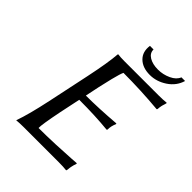

<svg xmlns="http://www.w3.org/2000/svg" viewBox="-225 -926 1051 1051"><g transform="rotate(45 300.5 -400.0)"><path d="M586.9 -803.2Q571.8 -752 525.1 -720.9Q478.5 -689.9 426.8 -689.9Q370.6 -689.9 339.1 -720.7Q307.6 -751.5 314.9 -803.2H342.8Q342.3 -774.9 369.1 -758.5Q396 -742.2 437.5 -742.2Q476.6 -742.2 512.2 -758.8Q547.9 -775.4 558.6 -803.2ZM224.6 -200.2Q199.7 -76.2 201.7 -54.2Q261.2 -54.2 332 -57.1Q402.3 -60.1 444.3 -63L485.8 -65.9L487.3 -62Q481.4 -46.9 478 -28.8Q477.1 -24.4 476.6 -20.5Q476.1 -16.6 475.6 -11Q475.1 -5.4 474.1 0L471.2 2.9Q447.8 0 412.1 0H139.2Q123.5 0 110.4 0.7Q97.2 1.5 91.8 2L86.4 2.9L85.9 0Q110.4 -67.4 138.7 -200.2L190.4 -444.8Q218.3 -577.1 223.1 -645L225.6 -647.9Q241.7 -645 275.9 -645H539.1Q574.7 -645 599.6 -647.9L601.1 -645L597.7 -632.8Q595.7 -626 594.2 -621.6Q592.8 -617.2 592.3 -613.8Q589.8 -602.5 588.9 -587.9L585.9 -584Q450.2 -596.2 316.9 -596.2Q309.1 -581.1 295.4 -526.4Q282.7 -474.1 276.4 -444.8L259.3 -362.8Q358.4 -362.8 484.4 -373L486.8 -370.1Q481 -356.4 477.5 -341.8Q474.6 -328.6 474.6 -314L471.2 -311Q375 -320.8 250 -320.8Z"/></g></svg>

Font: Linux Biolinum G
Style: Italic
Weight: 400
Italic angle: -12°
Designer: Philipp H. Poll
Foundry: Philipp H. Poll
Version: Version 0.5.1